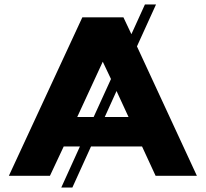

<svg xmlns="http://www.w3.org/2000/svg" viewBox="-20 -792 927 865"><path d="M536 -714 572 -638 633 -772H683L597 -583L867 0H681L620 -132H390L306 53H256L340 -132H267L205 0H20L351 -714ZM402 -265 480 -436 443 -514 328 -265ZM559 -265 505 -382 452 -265Z"/></svg>

Font: Non Bureau Extended
Style: Bold
Weight: 700
Width: 7
Designer: Jona Saucedo
Foundry: Non Foundry
Version: Version 1.000; ttfautohint (v1.8.4)